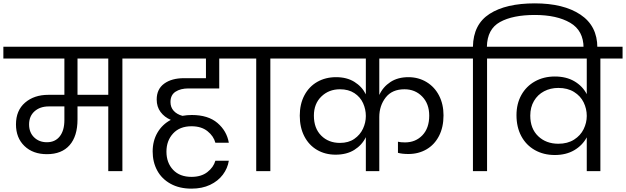

<svg xmlns="http://www.w3.org/2000/svg" viewBox="-47 -1018 3723 1142"><path d="M812 -670H681V0H597V-385H414V-308Q414 -208 367 -154.5Q320 -101 232 -101Q149 -101 98.5 -149.5Q48 -198 48 -278Q48 -361 102 -407.5Q156 -454 241 -454H336V-670H-27V-740H812ZM597 -670H414V-454H597ZM336 -385H243Q191 -385 158.5 -356Q126 -327 126 -278Q126 -230 156 -201Q186 -172 232 -172Q281 -172 308.5 -207Q336 -242 336 -304Z M1074 -492Q1027 -492 997 -472.5Q967 -453 967 -411Q967 -380 986 -359Q1005 -338 1038 -329Q1066 -334 1094 -334Q1191 -334 1246.5 -286.5Q1302 -239 1314 -169H1234Q1224 -208 1187.5 -237.5Q1151 -267 1092 -267Q1022 -267 982.5 -224Q943 -181 943 -116Q943 -50 982.5 -8Q1022 34 1092 34Q1150 34 1186.5 5.5Q1223 -23 1234 -62H1314Q1307 -17 1278.5 21Q1250 59 1202.5 81.5Q1155 104 1092 104Q1020 104 967.5 75Q915 46 888 -4Q861 -54 861 -117Q861 -180 889.5 -229Q918 -278 969 -305Q931 -321 908 -352Q885 -383 885 -426Q885 -488 929.5 -520.5Q974 -553 1047 -553H1178V-670H759V-740H1398V-670H1257V-492Z M1477 0V-670H1345V-740H1692V-670H1561V0Z M2209 -670V-453Q2231 -501 2275 -530Q2319 -559 2382 -559Q2442 -559 2490 -530Q2538 -501 2564.5 -449.5Q2591 -398 2591 -332Q2591 -261 2564 -209Q2537 -157 2489.5 -129.5Q2442 -102 2382 -102Q2345 -102 2320 -109V-175Q2336 -171 2362 -171Q2425 -171 2465.5 -213.5Q2506 -256 2506 -330Q2506 -401 2464 -444Q2422 -487 2359 -487Q2285 -487 2247 -438Q2209 -389 2209 -322V0H2129V-202Q2106 -155 2060.5 -126.5Q2015 -98 1949 -98Q1887 -98 1838.5 -126.5Q1790 -155 1763 -207.5Q1736 -260 1736 -330Q1736 -399 1763.5 -451Q1791 -503 1840 -531Q1889 -559 1952 -559Q2016 -559 2061 -531Q2106 -503 2129 -457V-670H1639V-740H2687V-670ZM1975 -168Q2026 -168 2060.5 -192Q2095 -216 2112 -252.5Q2129 -289 2129 -328Q2129 -368 2112.5 -404.5Q2096 -441 2061 -464Q2026 -487 1975 -487Q1909 -487 1864.5 -444Q1820 -401 1820 -330Q1820 -255 1863.5 -211.5Q1907 -168 1975 -168Z M3134 -998Q3305 -998 3405.5 -931Q3506 -864 3506 -735V-719H3424V-733Q3424 -836 3344.5 -882.5Q3265 -929 3134 -929Q3003 -929 2927 -887Q2851 -845 2849 -740H2981V-670H2850V0H2766V-670H2634V-740H2766Q2768 -873 2865 -935.5Q2962 -998 3134 -998Z M3656 -740V-670H3524V0H3443V-201Q3417 -153 3368.5 -124.5Q3320 -96 3253 -96Q3186 -96 3134 -125.5Q3082 -155 3053.5 -208.5Q3025 -262 3025 -333Q3025 -401 3054 -453Q3083 -505 3135 -534Q3187 -563 3253 -563Q3321 -563 3369.5 -534.5Q3418 -506 3443 -458V-670H2928V-740ZM3274 -163Q3329 -163 3367.5 -187.5Q3406 -212 3424.5 -250Q3443 -288 3443 -328V-329Q3443 -371 3424.5 -409Q3406 -447 3367.5 -471Q3329 -495 3274 -495Q3227 -495 3189 -475Q3151 -455 3129 -417.5Q3107 -380 3107 -330Q3107 -253 3154 -208Q3201 -163 3274 -163Z"/></svg>

Font: DVN-Poppins
Style: Regular
Weight: 400
Designer: Ninad Kale (Devanagari), Jonny Pinhorn (Latin)
Foundry: Indian Type Foundry
Version: 4.004